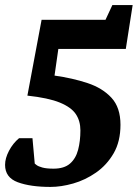

<svg xmlns="http://www.w3.org/2000/svg" viewBox="-37 -726 543 757"><path d="M162 11Q83 11 33 -7.5Q-17 -26 -17 -76Q-17 -102 -1.5 -131.5Q14 -161 38 -181H91L100 -81Q101 -80 107.5 -75Q114 -70 130 -65.5Q146 -61 174 -61Q216 -61 239 -81Q262 -101 271 -135.5Q280 -170 280 -212Q280 -249 262 -276Q244 -303 199 -321.5Q154 -340 71 -349L127 -648H379L406 -706H486L459 -533H193L178 -428Q249 -418 308 -398.5Q367 -379 402.5 -340.5Q438 -302 438 -234Q438 -168 411 -121.5Q384 -75 341.5 -45.5Q299 -16 251.5 -2.5Q204 11 162 11Z"/></svg>

Font: Faustina Light ExtraBold
Style: Italic
Weight: 800
Italic angle: -8°
Version: Version 1.200